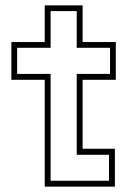

<svg xmlns="http://www.w3.org/2000/svg" viewBox="-20 -697 508 717"><path d="M147 0V-399H22.5V-540H147V-677H288.5V-540H412.5V-399H288.5V-141.5H409V0ZM169 -22H387V-119H266.5V-421H391V-518.5H266.5V-655.5H169V-518.5H44V-421H169Z"/></svg>

Font: Tourney ExtraLight
Style: Regular
Weight: 250
Designer: Tyler Finck
Foundry: Etcetera Type Co
Version: Version 1.015